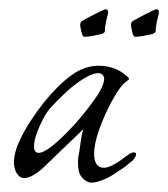

<svg xmlns="http://www.w3.org/2000/svg" viewBox="-20 -365 361 412"><path d="M176 27Q174 27 172 26.5Q170 26 168 25Q154 18 150 5Q146 -8 148 -28Q150 -36 152.5 -56Q155 -76 159 -88L108 -39L80 -12Q51 17 32 17Q24 17 19 11Q10 0 10 -16Q10 -37 21 -61Q32 -85 47 -107.5Q62 -130 74 -145Q104 -182 132.5 -203Q161 -224 192 -224Q209 -224 225.5 -218Q242 -212 256 -198L257 -197Q257 -194 252 -191Q250 -189 248.5 -188Q247 -187 246 -186Q234 -174 219 -146Q204 -118 193 -87.5Q182 -57 182 -35Q182 -15 192 -8Q197 -5 203 -5Q216 -5 239 -21Q240 -22 243.5 -24.5Q247 -27 254 -32Q262 -38 267 -38Q272 -38 272 -34Q272 -28 264 -20Q258 -15 250.5 -9Q243 -3 233 3Q218 14 202 20.5Q186 27 176 27ZM63 -37Q84 -37 141 -99Q156 -116 168 -131.5Q180 -147 190 -162Q208 -191 202 -202Q199 -208 190 -208Q179 -208 160 -196.5Q141 -185 121.5 -167Q102 -149 86 -131Q75 -117 64 -92Q53 -67 53 -51Q53 -37 63 -37ZM270 -286Q266 -286 263.5 -297.5Q261 -309 261 -311Q261 -317 265 -320Q283 -330 295 -336Q307 -342 312 -344Q314 -345 316 -345Q321 -345 321 -339Q321 -337 320.5 -334.5Q320 -332 319 -329Q314 -309 314 -298Q314 -295 307 -292Q299 -290 288 -288Q277 -286 270 -286ZM161 -286Q157 -286 154.5 -297.5Q152 -309 152 -311Q152 -317 156 -320Q174 -330 186 -336Q198 -342 203 -344Q205 -345 207 -345Q212 -345 212 -339Q212 -337 211.5 -334.5Q211 -332 210 -329Q205 -309 205 -298Q205 -295 198 -292Q190 -290 179 -288Q168 -286 161 -286Z"/></svg>

Font: Allison
Style: Regular
Weight: 400
Designer: Robert E. Leuschke
Foundry: Robert E. Leuschke
Version: Version 1.010; ttfautohint (v1.8.3)